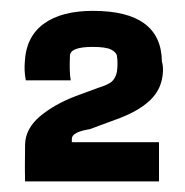

<svg xmlns="http://www.w3.org/2000/svg" viewBox="-20 -722 346 359"><path d="M277.3 -382.8H26.9Q26.4 -404.8 26.6 -418Q26.9 -431.2 26.9 -452.1Q27.8 -481.9 54.9 -504.6Q82 -527.3 122.1 -542.5L163.1 -557.6Q184.1 -564 190.4 -570.8Q196.8 -577.6 198.7 -588.4Q200.7 -603 198.7 -617.2Q197.8 -624 188 -629.2Q178.2 -634.3 153.3 -634.3Q111.8 -634.3 110.8 -618.2Q109.4 -586.4 112.3 -571.8H28.3Q24.9 -588.4 26.4 -606.9Q28.8 -653.3 61.8 -677.5Q94.7 -701.7 153.8 -701.7Q281.7 -701.7 282.7 -606.9Q285.2 -599.1 284.7 -588.4Q283.2 -555.7 260.3 -534.2Q237.3 -512.7 195.3 -498L147.9 -480.5Q114.3 -475.1 114.3 -462.4V-456.1H277.3Z"/></svg>

Font: Agdasima
Style: Bold
Weight: 700
Width: 3
Designer: The DocRepair Project, Patric King
Foundry: Google
Version: Version 2.002